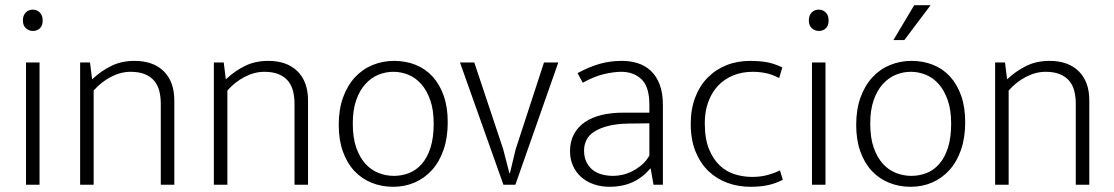

<svg xmlns="http://www.w3.org/2000/svg" viewBox="-20 -710 4283 738"><path d="M80 0V-470H132V0ZM107 -591Q91 -591 79.5 -601.5Q68 -612 68 -631Q68 -651 79 -662Q90 -673 106 -673Q121 -673 132.5 -662.5Q144 -652 144 -631Q144 -611 133 -601Q122 -591 107 -591Z M340 0H288V-470H326L334 -405Q368 -437 407.5 -456.5Q447 -476 497 -476Q569 -476 609.5 -436Q650 -396 650 -324V0H598V-311Q598 -337 592.5 -359.5Q587 -382 573.5 -398.5Q560 -415 537.5 -424.5Q515 -434 482 -434Q444 -434 406.5 -414.5Q369 -395 340 -362Z M854 0H802V-470H840L848 -405Q882 -437 921.5 -456.5Q961 -476 1011 -476Q1083 -476 1123.5 -436Q1164 -396 1164 -324V0H1112V-311Q1112 -337 1106.5 -359.5Q1101 -382 1087.5 -398.5Q1074 -415 1051.5 -424.5Q1029 -434 996 -434Q958 -434 920.5 -414.5Q883 -395 854 -362Z M1701 -240Q1701 -181 1685 -134.5Q1669 -88 1640.5 -56.5Q1612 -25 1574 -8.5Q1536 8 1491 8Q1447 8 1408.5 -7.5Q1370 -23 1342 -53Q1314 -83 1298 -127.5Q1282 -172 1282 -230Q1282 -289 1298.5 -335Q1315 -381 1344 -412.5Q1373 -444 1412 -460Q1451 -476 1495 -476Q1539 -476 1577 -461Q1615 -446 1642.5 -416Q1670 -386 1685.5 -342Q1701 -298 1701 -240ZM1647 -235Q1647 -287 1634 -324.5Q1621 -362 1599.5 -386.5Q1578 -411 1550 -422.5Q1522 -434 1492 -434Q1462 -434 1434 -422.5Q1406 -411 1384 -386.5Q1362 -362 1349 -324.5Q1336 -287 1336 -235Q1336 -180 1349.5 -142Q1363 -104 1385 -80Q1407 -56 1435.5 -45Q1464 -34 1494 -34Q1524 -34 1551.5 -44.5Q1579 -55 1600.5 -79Q1622 -103 1634.5 -141.5Q1647 -180 1647 -235Z M2071 -470H2126L1961 0H1915L1748 -470H1803L1914 -137L1938 -44H1940L1962 -136Z M2200 -429Q2247 -454 2286.5 -465Q2326 -476 2371 -476Q2403 -476 2431.5 -467Q2460 -458 2481.5 -438Q2503 -418 2515.5 -385.5Q2528 -353 2528 -306V0H2492L2481 -62H2479Q2450 -27 2411 -9.5Q2372 8 2324 8Q2291 8 2263 -1.5Q2235 -11 2214.5 -29Q2194 -47 2182.5 -72.5Q2171 -98 2171 -129Q2171 -166 2186 -194Q2201 -222 2228 -240.5Q2255 -259 2292.5 -268Q2330 -277 2376 -277H2476V-308Q2476 -376 2446 -405Q2416 -434 2368 -434Q2339 -434 2301 -425Q2263 -416 2220 -392ZM2476 -236 2393 -235Q2348 -234 2316 -225.5Q2284 -217 2263.5 -203.5Q2243 -190 2234 -171.5Q2225 -153 2225 -132Q2225 -106 2234 -87.5Q2243 -69 2258 -57Q2273 -45 2293.5 -39.5Q2314 -34 2337 -34Q2355 -34 2374 -38.5Q2393 -43 2411.5 -52.5Q2430 -62 2447 -76.5Q2464 -91 2476 -112Z M2871 -30Q2903 -30 2929 -37Q2955 -44 2978 -55L2989 -19Q2962 -5 2932.5 1.5Q2903 8 2865 8Q2818 8 2776.5 -7Q2735 -22 2703.5 -52Q2672 -82 2653.5 -127.5Q2635 -173 2635 -234Q2635 -290 2652 -335Q2669 -380 2700 -411.5Q2731 -443 2772.5 -459.5Q2814 -476 2864 -476Q2895 -476 2924 -471.5Q2953 -467 2987 -451L2975 -410Q2948 -424 2923.5 -429Q2899 -434 2873 -434Q2832 -434 2798 -420Q2764 -406 2740 -380.5Q2716 -355 2702.5 -318.5Q2689 -282 2689 -237Q2689 -177 2705 -137.5Q2721 -98 2746.5 -74Q2772 -50 2804.5 -40Q2837 -30 2871 -30Z M3101 0V-470H3153V0ZM3128 -591Q3112 -591 3100.5 -601.5Q3089 -612 3089 -631Q3089 -651 3100 -662Q3111 -673 3127 -673Q3142 -673 3153.5 -662.5Q3165 -652 3165 -631Q3165 -611 3154 -601Q3143 -591 3128 -591Z M3690 -240Q3690 -181 3674 -134.5Q3658 -88 3629.5 -56.5Q3601 -25 3563 -8.5Q3525 8 3480 8Q3436 8 3397.5 -7.5Q3359 -23 3331 -53Q3303 -83 3287 -127.5Q3271 -172 3271 -230Q3271 -289 3287.5 -335Q3304 -381 3333 -412.5Q3362 -444 3401 -460Q3440 -476 3484 -476Q3528 -476 3566 -461Q3604 -446 3631.5 -416Q3659 -386 3674.5 -342Q3690 -298 3690 -240ZM3636 -235Q3636 -287 3623 -324.5Q3610 -362 3588.5 -386.5Q3567 -411 3539 -422.5Q3511 -434 3481 -434Q3451 -434 3423 -422.5Q3395 -411 3373 -386.5Q3351 -362 3338 -324.5Q3325 -287 3325 -235Q3325 -180 3338.5 -142Q3352 -104 3374 -80Q3396 -56 3424.5 -45Q3453 -34 3483 -34Q3513 -34 3540.5 -44.5Q3568 -55 3589.5 -79Q3611 -103 3623.5 -141.5Q3636 -180 3636 -235ZM3456 -556H3414L3494 -690H3557Z M3857 0H3805V-470H3843L3851 -405Q3885 -437 3924.5 -456.5Q3964 -476 4014 -476Q4086 -476 4126.5 -436Q4167 -396 4167 -324V0H4115V-311Q4115 -337 4109.5 -359.5Q4104 -382 4090.5 -398.5Q4077 -415 4054.5 -424.5Q4032 -434 3999 -434Q3961 -434 3923.5 -414.5Q3886 -395 3857 -362Z"/></svg>

Font: Mukta Malar ExtraLight
Style: Regular
Weight: 275
Designer: Aadarsh Rajan, Girish Dalvi, Yashodeep Gholap
Foundry: Ek Type
Version: Version 2.538;PS 1.000;hotconv 16.6.51;makeotf.lib2.5.65220;